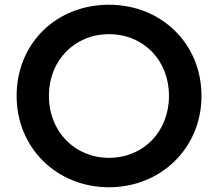

<svg xmlns="http://www.w3.org/2000/svg" viewBox="-20 -777 918 809"><path d="M439 12C658 12 829 -153 829 -373C829 -593 660 -757 439 -757C217 -757 50 -594 50 -373C50 -153 220 12 439 12ZM439 -112C295 -112 186 -223 186 -373C186 -523 295 -633 439 -633C585 -633 692 -523 692 -373C692 -223 585 -112 439 -112Z"/></svg>

Font: Plus Jakarta Sans
Style: Bold
Weight: 700
Designer: Gumpita Rahayu
Foundry: Tokotype
Version: Version 2.071;gftools[0.9.30]